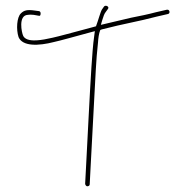

<svg xmlns="http://www.w3.org/2000/svg" viewBox="-20 -666 653 672"><path d="M45 -536C59 -503 115 -505 169 -519C192 -524 234 -536 297 -553L312 -557L310 -542C305 -508 303 -472 300 -431C293 -321 287 -190 281 -79L278 -23C278 -19 282 -14 285 -14C291 -14 294 -17 294 -21L297 -79C301 -155 306 -248 310 -324C314 -393 316 -455 323 -517C324 -532 326 -549 331 -561L336 -563C417 -584 461 -590 529 -608L568 -617C577 -619 574 -634 564 -632L525 -623C499 -616 470 -610 439 -604C417 -599 387 -592 350 -583L333 -579L338 -596C342 -609 345 -618 350 -624L358 -635C364 -643 349 -650 344 -643L337 -633C332 -626 324 -595 316 -574L294 -568C230 -551 187 -539 164 -534C143 -529 125 -526 111 -525C98 -524 69 -523 61 -541C56 -551 43 -612 77 -614C83 -615 89 -615 98 -614L115 -611C120 -610 121 -611 122 -616C123 -622 121 -626 117 -627L102 -629C75 -633 64 -630 53 -619C39 -606 36 -563 45 -536Z"/></svg>

Font: Stray Cat
Style: ExLt
Weight: 200
Version: Version 1.0